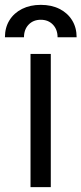

<svg xmlns="http://www.w3.org/2000/svg" viewBox="-48 -767 334 787"><path d="M77.1 0V-545.9H160.2V0ZM-27.8 -614.3Q-27.8 -653.8 -9.3 -683.8Q9.3 -713.9 42.5 -730.5Q75.7 -747.1 119.1 -747.1Q163.1 -747.1 196 -730.5Q229 -713.9 247.6 -683.8Q266.1 -653.8 266.1 -614.3H188Q188 -646 168.9 -666Q149.9 -686 119.1 -686Q88.4 -686 69.3 -666Q50.3 -646 50.3 -614.3Z"/></svg>

Font: Inter
Style: Regular
Weight: 400
Designer: Rasmus Andersson
Foundry: rsms
Version: Version 4.000;git-8c9346024